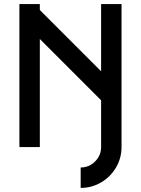

<svg xmlns="http://www.w3.org/2000/svg" viewBox="-20 -720 690 940"><path d="M175 -529V0H75V-700H175V-671L475 -371V-700H575V0Q575 54 548 100Q521 146 475 173Q429 200 375 200V100Q416 100 445.5 70.5Q475 41 475 0V-229Z"/></svg>

Font: Monoikos Medium
Style: Regular
Weight: 500
Designer: Brian Krent
Version: Version 0.088